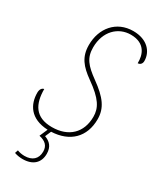

<svg xmlns="http://www.w3.org/2000/svg" viewBox="-246 -798 911 1098"><g transform="rotate(30 210.0 -248.5)"><path d="M106 227C174 227 212 191 212 132C212 86 189 62 153 49L170 10C291 5 365 -67 365 -185C365 -258 328 -308 239 -372C167 -424 137 -459 137 -528C137 -635 206 -699 288 -699C384 -699 405 -631 403 -577C418 -577 430 -588 430 -607C430 -666 385 -724 290 -724C179 -724 109 -639 109 -528C109 -449 146 -406 213 -358C311 -289 337 -243 337 -185C337 -80 270 -15 160 -15C50 -15 14 -83 14 -182C1 -180 -10 -168 -10 -144C-10 -68 30 5 147 10L124 63C166 72 188 93 188 131C188 180 157 206 107 206C91 206 73 203 59 197L52 218C71 225 93 227 106 227Z"/></g></svg>

Font: Noto Serif Condensed Thin
Style: Italic
Weight: 100
Width: 3
Italic angle: -12°
Designer: Monotype Design Team
Foundry: Monotype Imaging Inc.
Version: Version 2.013